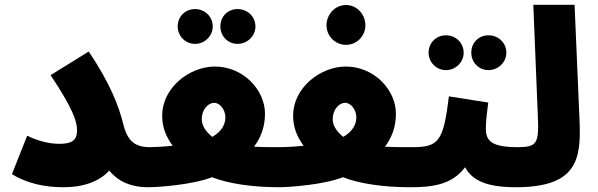

<svg xmlns="http://www.w3.org/2000/svg" viewBox="-20 -780 2507 805"><path d="M229 -177C180 -177 133 -192 94 -211L30 -50C94 -10 170 5 246 5C333 5 399 -21 438 -65C478 -16 534 5 599 5C666 5 699 -30 699 -81C699 -126 673 -163 609 -163C548 -163 515 -186 497 -259C479 -332 443 -429 352 -564L192 -465C284 -327 303 -272 303 -234C303 -192 282 -177 229 -177Z M976 -596C1017 -596 1051 -629 1051 -669C1051 -711 1017 -742 976 -742C935 -742 904 -711 904 -669C904 -629 935 -596 976 -596ZM798 -596C838 -596 872 -629 872 -669C872 -711 838 -742 798 -742C757 -742 725 -711 725 -669C725 -629 757 -596 798 -596ZM599 5C648 5 790 -6 869 -37C936 -10 1041 5 1148 5C1214 5 1248 -30 1248 -81C1248 -126 1222 -163 1158 -163C1120 -163 1081 -163 1045 -165C1073 -202 1091 -247 1091 -303C1091 -404 999 -501 881 -501C775 -501 660 -413 660 -295C660 -246 676 -207 704 -169C666 -165 629 -163 609 -163ZM826 -281C826 -322 854 -349 878 -349C902 -349 925 -320 925 -288C925 -257 908 -228 870 -206C836 -234 826 -259 826 -281Z M1431 -592C1476 -592 1512 -629 1512 -674C1512 -720 1476 -759 1431 -759C1385 -759 1349 -720 1349 -674C1349 -629 1385 -592 1431 -592ZM1148 5C1197 5 1339 -6 1418 -37C1485 -10 1590 5 1697 5C1763 5 1797 -30 1797 -81C1797 -126 1771 -163 1707 -163C1669 -163 1630 -163 1594 -165C1622 -202 1640 -247 1640 -303C1640 -404 1548 -501 1430 -501C1324 -501 1209 -413 1209 -295C1209 -246 1225 -207 1253 -169C1215 -165 1178 -163 1158 -163ZM1375 -281C1375 -322 1403 -349 1427 -349C1451 -349 1474 -320 1474 -288C1474 -257 1457 -228 1419 -206C1385 -234 1375 -259 1375 -281Z M2028 -486C2069 -486 2103 -519 2103 -559C2103 -601 2069 -632 2028 -632C1987 -632 1956 -601 1956 -559C1956 -519 1987 -486 2028 -486ZM1850 -486C1890 -486 1924 -519 1924 -559C1924 -601 1890 -632 1850 -632C1809 -632 1777 -601 1777 -559C1777 -519 1809 -486 1850 -486ZM1697 5C1785 5 1873 -2 1930 -79C1960 -22 2024 5 2142 5C2209 5 2242 -30 2242 -81C2242 -126 2216 -163 2152 -163C2042 -163 2017 -188 2017 -241C2017 -279 2024 -322 2027 -350L1862 -376C1839 -184 1818 -163 1707 -163Z M2142 5C2396 5 2417 -108 2410 -270L2389 -760H2216L2235 -292C2240 -180 2232 -163 2152 -163Z"/></svg>

Font: Noto Sans Arabic UI Bk
Style: Regular
Weight: 900
Designer: Monotype Design Team, Nadine Chahine and Nizar Qandah
Foundry: Monotype Imaging Inc.
Version: Version 2.010